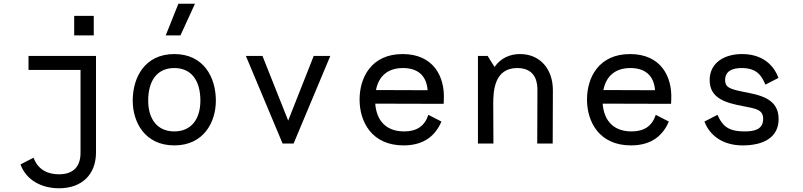

<svg xmlns="http://www.w3.org/2000/svg" viewBox="-20 -770 4310 1030"><path d="M495 48V-470H133V-395H412V50C412 120 377 165 296 165C245 165 186 147 160 76L90 112C121 198 205 240 297 240C417 240 495 168 495 48ZM378 -580H483V-685H378Z M915 -480C757 -480 692 -355 692 -230C692 -115 757 10 915 10C1073 10 1138 -115 1138 -230C1138 -355 1073 -480 915 -480ZM915 -405C1005 -405 1055 -340 1055 -230C1055 -130 1005 -65 915 -65C825 -65 775 -130 775 -230C775 -340 825 -405 915 -405ZM937 -750 869 -580H948L1026 -750Z M1663 -470 1526 -123 1388 -470H1299L1496 0H1555L1752 -470Z M1909 -236C1909 -117 1974 10 2145 10C2259 10 2318 -47 2348 -118L2278 -154C2258 -93 2215 -65 2148 -65C2052 -65 2000 -122 1993 -214L2360 -213L2361 -235C2367 -361 2304 -480 2140 -480C1972 -480 1909 -354 1909 -236ZM1997 -287C2011 -360 2059 -405 2142 -405C2217 -405 2268 -368 2274 -286Z M2627 0 2626 -213C2626 -285 2633 -405 2755 -405C2863 -405 2863 -312 2863 -286V-264L2862 0H2945L2946 -286C2946 -401 2876 -480 2770 -480C2716 -480 2667 -459 2633 -411L2596 -470H2544V0Z M3129 -236C3129 -117 3194 10 3365 10C3479 10 3538 -47 3568 -118L3498 -154C3478 -93 3435 -65 3368 -65C3272 -65 3220 -122 3213 -214L3580 -213L3581 -235C3587 -361 3524 -480 3360 -480C3192 -480 3129 -354 3129 -236ZM3217 -287C3231 -360 3279 -405 3362 -405C3437 -405 3488 -368 3494 -286Z M3829 -154 3759 -118C3788 -41 3860 10 3964 10C4074 10 4157 -31 4157 -132C4157 -244 4052 -261 3965 -278C3890 -293 3870 -304 3870 -340C3870 -388 3907 -405 3959 -405C4040 -405 4066 -364 4086 -316L4156 -352C4128 -429 4062 -480 3961 -480C3865 -480 3787 -433 3787 -340C3787 -241 3876 -218 3964 -201C4035 -187 4074 -183 4074 -132C4074 -76 4028 -65 3975 -65C3881 -65 3854 -99 3829 -154Z"/></svg>

Font: Necto Mono
Style: Regular
Weight: 400
Designer: Marco Condello
Foundry: Collletttivo
Version: Version 1.300;Glyphs 3.2 (3217)